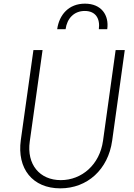

<svg xmlns="http://www.w3.org/2000/svg" viewBox="-20 -1019 731 1051"><path d="M310 12C458 12 572 -91 594 -249L663 -745H613L544 -249C526 -118 428 -33 313 -33C197 -33 125 -119 143 -245L213 -745H163L94 -253C72 -95 159 12 310 12ZM293 -859H339C347 -918 385 -959 444 -959C503 -959 529 -918 521 -859H567C578 -936 535 -999 445 -999C356 -999 304 -938 293 -859Z"/></svg>

Font: Mluvka ExtraLight
Style: Italic
Weight: 200
Italic angle: -8°
Designer: Modified by Jiří Krblich, Original typeface by Gumpita Rahayu
Foundry: Gumpita Rahayu & Jiří Krblich
Version: Version 2.000;Glyphs 3.1.1 (3134)